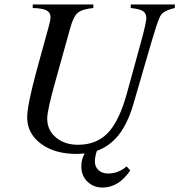

<svg xmlns="http://www.w3.org/2000/svg" viewBox="-20 -673 805 862"><path d="M548 74 565 92Q513 169 440 169Q400 169 372.5 142.5Q345 116 345 74Q345 43 360 16Q336 18 323 18Q225 18 163.5 -28Q102 -74 102 -146Q102 -201 146 -362L198 -551Q207 -583 207 -596Q207 -616 189.5 -626Q172 -636 127 -637V-653H399V-637Q348 -632 328.5 -615Q309 -598 295 -546L232 -320Q192 -179 192 -141Q192 -88 231.5 -55.5Q271 -23 330 -23Q414 -23 465 -77Q516 -131 550 -255L614 -488Q637 -573 637 -591Q637 -613 622 -623Q607 -633 567 -637V-653H765V-637Q744 -632 733.5 -627.5Q723 -623 713 -616.5Q703 -610 695.5 -592Q688 -574 681 -553Q674 -532 661 -488L578 -203Q544 -87 481 -34Q450 -8 415 4Q406 30 406 53Q406 76 422.5 91Q439 106 465 106Q512 106 548 74Z"/></svg>

Font: STIX
Style: Italic
Weight: 400
Italic angle: -16.33°
Designer: MicroPress Inc., with final additions and corrections provided by Coen Hoffman, Elsevier (retired)
Version: Version 1.1.1